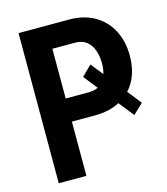

<svg xmlns="http://www.w3.org/2000/svg" viewBox="-107 -795 765 878"><g transform="rotate(-15 275.5 -355.5)"><path d="M342.8 -487.3 524.9 -257.3 477.1 -211.9 295.9 -440.9ZM301.3 -256.8H153.3V-366.2H301.3Q335 -366.2 355.7 -380.6Q376.5 -395 386 -420.9Q395.5 -446.8 395.5 -479.5Q395.5 -511.2 386 -539.3Q376.5 -567.4 355.7 -584.5Q335 -601.6 301.3 -601.6H193.4V0H62.5V-710.9H301.3Q372.1 -710.9 422.9 -681.2Q473.6 -651.4 500.5 -599.4Q527.3 -547.4 527.3 -480.5Q527.3 -411.1 500.2 -361.3Q473.1 -311.5 422.6 -284.2Q372.1 -256.8 301.3 -256.8Z"/></g></svg>

Font: Roboto Condensed SemiBold
Style: Regular
Weight: 600
Designer: Christian Robertson
Foundry: Google
Version: Version 3.008; 2023